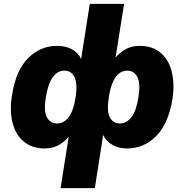

<svg xmlns="http://www.w3.org/2000/svg" viewBox="-20 -756 952 992"><path d="M293 216 335 -50Q285 11 211 11Q146 11 103.5 -24Q61 -59 45 -121Q29 -183 42 -264Q62 -393 125.5 -456Q189 -519 275 -519Q319 -519 351.5 -501.5Q384 -484 399 -451L444 -736H621L577 -458Q627 -519 701 -519Q767 -519 809 -484Q851 -449 867 -387Q883 -325 871 -244Q850 -116 786.5 -52.5Q723 11 637 11Q593 11 560.5 -7.5Q528 -26 513 -59L470 216ZM275 -118Q310 -118 335 -151Q360 -184 371 -255Q381 -326 364.5 -358.5Q348 -391 312 -391Q278 -391 253.5 -358.5Q229 -326 217 -255Q205 -184 222 -151Q239 -118 275 -118ZM600 -118Q634 -118 659 -150Q684 -182 695 -253Q707 -324 690 -357.5Q673 -391 637 -391Q602 -391 577.5 -357.5Q553 -324 542 -253Q531 -181 547.5 -149.5Q564 -118 600 -118Z"/></svg>

Font: Winston ExtraBold
Style: Italic
Weight: 800
Italic angle: -9°
Designer: Original fonts by Vernon Adams / Changes by Cristiano Sobral
Foundry: Original fonts by Vernon Adams / Changes by Cristiano Sobral
Version: Version 2.503;July 17, 2020;FontCreator 13.0.0.2655 64-bit